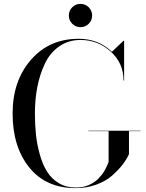

<svg xmlns="http://www.w3.org/2000/svg" viewBox="-20 -960 755 990"><path d="M352.5 -837.5Q335 -855 335 -880Q335 -905 352.5 -922.5Q370 -940 395 -940Q420 -940 437.5 -922.5Q455 -905 455 -880Q455 -855 437.5 -837.5Q420 -820 395 -820Q370 -820 352.5 -837.5ZM435 -286H705V-284H645V-165Q632 -137 611.5 -110.5Q591 -84 558.5 -55Q526 -26 476.5 -8Q427 10 370 10Q217 10 131 -96.5Q45 -203 45 -375Q45 -543 139.5 -651.5Q234 -760 385 -760Q488 -760 557 -693L617 -750H620V-545H617Q617 -635 550.5 -694.5Q484 -754 395 -754Q333 -754 285.5 -721Q238 -688 211.5 -632Q185 -576 172.5 -511.5Q160 -447 160 -375Q160 -316 165.5 -265Q171 -214 185.5 -162.5Q200 -111 223 -74.5Q246 -38 283.5 -15.5Q321 7 370 7Q390 7 408 3.5Q426 0 440.5 -7Q455 -14 467 -22Q479 -30 489 -41Q499 -52 506 -60.5Q513 -69 519.5 -81Q526 -93 529 -99Q532 -105 536 -115L540 -125V-284H435Z"/></svg>

Font: Bodoni* 72
Style: Regular
Weight: 400
Version: Version 1.003